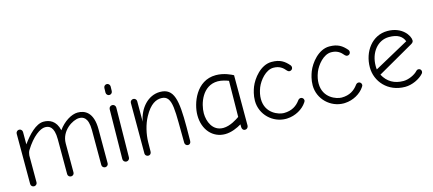

<svg xmlns="http://www.w3.org/2000/svg" viewBox="-52 -1158 3689 1635"><g transform="rotate(-15 1793.0 -340.5)"><path d="M612 -511C558 -511 487 -468 440 -401C420 -490 362 -511 312 -511C244 -511 174 -436 121 -362V-471C121 -486 109 -499 93 -499C78 -499 65 -486 65 -471V-27C65 -12 78 0 93 0C108 0 121 -12 121 -27V-265C122 -278 127 -297 133 -307C199 -415 270 -462 312 -462C346 -462 391 -449 391 -334V-27C391 -12 404 0 419 0C435 0 447 -12 447 -27V-283C447 -396 557 -462 612 -462C646 -462 692 -449 692 -334V-27C692 -12 705 0 720 0C735 0 748 -12 748 -27V-327C748 -479 674 -511 612 -511Z M942 -467C942 -483 929 -496 913 -496C897 -496 884 -483 884 -467L878 -29C878 -13 891 0 907 0C923 0 936 -13 936 -29ZM913 -585C928 -585 940 -596 941 -612L942 -653C942 -667 930 -681 915 -681C900 -681 887 -669 887 -654L886 -613C886 -598 898 -585 913 -585Z M1128 -473C1128 -488 1115 -500 1100 -500C1085 -500 1072 -488 1072 -473V-26C1072 -12 1085 0 1100 0C1117 0 1127 -13 1127 -30L1128 -111C1129 -181 1148 -264 1182 -326C1235 -424 1288 -445 1332 -445C1437 -445 1418 -305 1423 -28C1423 -13 1435 0 1450 0C1466 0 1476 -13 1476 -29C1476.6 -73.4 1477 -114.5 1477 -152.3C1477 -389 1459.2 -499 1335 -499C1229 -499 1148 -406 1128 -292Z M1982 -473C1967 -481 1905 -514 1831 -514C1657 -514 1592 -328 1592 -224C1592 -95 1672 -8 1780 -8C1835 -8 1890 -33 1926 -55V-32C1926 -15 1935 0 1954 0C1970 0 1982 -14 1982 -30ZM1924 -121C1901 -105 1839 -63 1778 -63C1683 -63 1649 -156 1649 -226C1649 -309 1697 -459 1834 -459C1868 -459 1909 -446 1928 -438Z M2506 -112C2506 -127 2494 -139 2479 -139C2466 -139 2457 -129 2453 -123C2424 -84 2381 -52 2309 -52C2265 -52 2150 -90 2150 -218C2150 -245 2155 -278 2170 -316C2193 -373 2254 -448 2321 -448C2373 -448 2402 -426 2429 -393C2434 -388 2441 -384 2449 -384C2464 -384 2476 -396 2476 -411C2476 -418 2473 -426 2469 -430C2431 -474 2393 -500 2319 -500C2222 -500 2147 -401 2121 -335C2111 -309 2097 -265 2097 -216C2097 -92.8 2199.6 0.3 2313.4 0.3C2316.9 0.3 2320.5 0.2 2324 0C2398 -3 2465 -43 2498 -93C2502 -99 2506 -105 2506 -112Z M3015 -112C3015 -127 3003 -139 2988 -139C2975 -139 2966 -129 2962 -123C2933 -84 2890 -52 2818 -52C2774 -52 2659 -90 2659 -218C2659 -245 2664 -278 2679 -316C2702 -373 2763 -448 2830 -448C2882 -448 2911 -426 2938 -393C2943 -388 2950 -384 2958 -384C2973 -384 2985 -396 2985 -411C2985 -418 2982 -426 2978 -430C2940 -474 2902 -500 2828 -500C2731 -500 2656 -401 2630 -335C2620 -309 2606 -265 2606 -216C2606 -92.8 2708.6 0.3 2822.4 0.3C2825.9 0.3 2829.5 0.2 2833 0C2907 -3 2974 -43 3007 -93C3011 -99 3015 -105 3015 -112Z M3536 -90C3536 -105 3525 -116 3510 -116C3503 -116 3496 -113 3492 -108C3465 -77 3407 -52 3364 -52C3283 -52 3224 -86 3187 -155L3505 -337C3521 -346 3527 -355 3527 -366C3527 -409 3469 -499 3340 -499C3204 -499 3116 -376 3116 -238C3116 -114 3212 0 3365 0C3426 0 3494 -32 3529 -72C3533 -76 3536 -83 3536 -90ZM3340 -446C3415 -446 3455 -420 3473 -373L3169 -206C3167 -217 3167 -226 3167 -237C3167 -353 3238 -446 3340 -446Z"/></g></svg>

Font: Comic Neue
Style: Normal
Weight: 400
Designer: Craig Rozynski
Foundry: Craig Rozynski
Version: Version 2.003